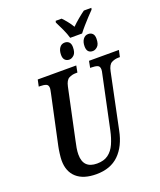

<svg xmlns="http://www.w3.org/2000/svg" viewBox="-184 -1152 1062 1274"><g transform="rotate(-20 347.0 -514.5)"><path d="M418 -900Q410 -929 393 -966Q376 -1003 363 -1028L366 -1039H408Q422 -1025 440 -1002.5Q458 -980 470 -959Q491 -980 518 -1002.5Q545 -1025 565 -1039H618L615 -1027Q599 -1011 578.5 -989Q558 -967 537.5 -943.5Q517 -920 502 -900ZM364 -766Q345 -766 333.5 -778Q322 -790 322 -814Q322 -845 335.5 -864Q349 -883 372 -883Q391 -883 402.5 -871.5Q414 -860 414 -836Q414 -797 397.5 -781.5Q381 -766 364 -766ZM530 -766Q488 -766 488 -814Q488 -845 502 -864Q516 -883 538 -883Q557 -883 568.5 -871.5Q580 -860 580 -836Q580 -797 563.5 -781.5Q547 -766 530 -766ZM273 10Q182 10 134 -33Q86 -76 86 -154Q86 -173 90 -203.5Q94 -234 98 -252L172 -597Q178 -625 178 -632Q178 -655 162 -661Q146 -667 121 -667H111L121 -714H393L384 -667H373Q346 -667 324 -655.5Q302 -644 293 -601L218 -248Q212 -223 208 -198.5Q204 -174 204 -153Q204 -55 301 -55Q350 -55 380.5 -77.5Q411 -100 429 -140Q447 -180 458 -232L536 -601Q541 -621 541 -632Q541 -655 525 -661Q509 -667 484 -667H474L483 -714H694L684 -667H673Q648 -667 625.5 -655.5Q603 -644 594 -600L513 -211Q492 -106 432.5 -48Q373 10 273 10Z"/></g></svg>

Font: Noto Serif ExtraCondensed SemiBold
Style: Italic
Weight: 600
Width: 2
Italic angle: -12°
Designer: Monotype Design Team
Foundry: Monotype Imaging Inc.
Version: Version 2.013